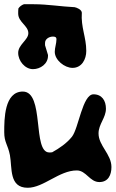

<svg xmlns="http://www.w3.org/2000/svg" viewBox="-40 -827 547 908"><path d="M46 -577C46 -539 78 -500 116 -500C151 -500 187 -525 187 -563V-567C186 -571 174 -609 173 -613V-624C173 -643 193 -654 210 -654C220 -654 227 -652 227 -641C227 -621 219 -602 219 -582C219 -543 265 -506 303 -506C347 -506 368 -547 368 -586C368 -651 342 -698 347 -767C346 -782 323 -791 313 -793C248 -796 185 -807 120 -807H73C62 -803 53 -796 47 -787C46 -783 46 -767 46 -763C46 -722 94 -706 94 -670C94 -638 46 -616 46 -577ZM-20 -202C-20 -153 -3 -144 7 -93C18 -33 2 61 91 61C166 61 240 -21 323 -21C368 -21 384 34 430 34C472 34 487 0 487 -37C487 -98 426 -138 426 -196C426 -240 461 -270 461 -313C461 -351 442 -381 402 -381C350 -381 332 -220 300 -180C275 -149 241 -126 207 -107C205 -106 195 -106 193 -106C112 -106 172 -394 68 -394C-20 -394 -20 -263 -20 -202Z"/></svg>

Font: Charger
Style: Overspray
Weight: 400
Designer: Jasper
Foundry: Cannot Into Space Fonts
Version: Version 0.980